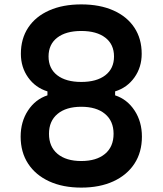

<svg xmlns="http://www.w3.org/2000/svg" viewBox="-20 -837 740 874"><path d="M75 -592Q75 -661 108.5 -711.5Q142 -762 204 -789.5Q266 -817 350 -817Q434 -817 496 -789.5Q558 -762 591.5 -711.5Q625 -661 625 -592Q625 -531 592 -484.5Q559 -438 504 -421V-403Q559 -385 592.5 -334Q626 -283 626 -215Q626 -144 592 -92Q558 -40 496 -11.5Q434 17 350 17Q266 17 204 -11.5Q142 -40 108 -92Q74 -144 74 -215Q74 -283 107.5 -334Q141 -385 196 -403V-421Q141 -438 108 -484.5Q75 -531 75 -592ZM350 -464Q420 -464 459.5 -494.5Q499 -525 499 -580Q499 -635 459.5 -665.5Q420 -696 350 -696Q280 -696 240.5 -665.5Q201 -635 201 -580Q201 -525 240.5 -494.5Q280 -464 350 -464ZM203 -228Q203 -169 242 -136.5Q281 -104 350 -104Q419 -104 458 -136.5Q497 -169 497 -228Q497 -286 458 -318.5Q419 -351 350 -351Q281 -351 242 -318.5Q203 -286 203 -228Z"/></svg>

Font: Martian Mono Medium
Style: Regular
Weight: 500
Monospace: yes
Designer: Roman Shamin
Foundry: Evil Martians
Version: Version 1.000; ttfautohint (v1.8.4.7-5d5b)